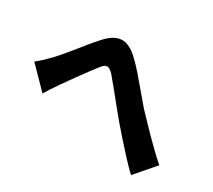

<svg xmlns="http://www.w3.org/2000/svg" viewBox="-125 -904 1251 1126"><g transform="rotate(30 500.0 -341.0)"><path d="M32 -304Q56 -323 76.5 -342.5Q97 -362 120 -386Q137 -404 158.5 -429.5Q180 -455 204.5 -485.5Q229 -516 254 -547Q279 -578 303 -604Q357 -667 409.5 -671Q462 -675 519 -621Q555 -588 592 -545Q629 -502 664 -460Q699 -418 727 -386Q752 -360 779.5 -331Q807 -302 837.5 -271Q868 -240 901 -208Q934 -176 971 -144L856 -11Q821 -44 783 -85Q745 -126 708 -168Q671 -210 640 -246Q609 -283 576 -324Q543 -365 512 -403Q481 -441 458 -468Q441 -486 428 -491Q415 -496 403.5 -489.5Q392 -483 378 -465Q364 -447 345 -421.5Q326 -396 305.5 -368Q285 -340 266 -313Q247 -286 232 -265Q214 -240 197 -213.5Q180 -187 167 -166Z"/></g></svg>

Font: Noto Sans TC ExtraBold
Style: Regular
Weight: 800
Designer: Ryoko NISHIZUKA  (kana, bopomofo & ideographs); Paul D. Hunt (Latin, Greek & Cyrillic); Sandoll Communications , Soo-you
Foundry: Adobe
Version: Version 2.004-H2;hotconv 1.0.118;makeotfexe 2.5.65603